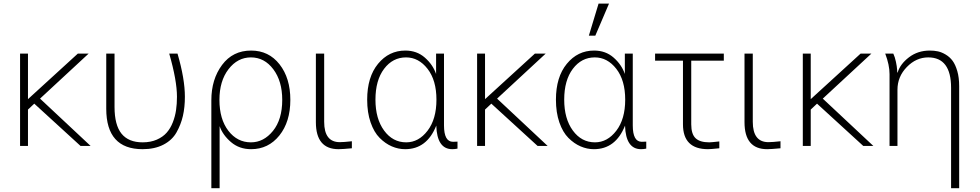

<svg xmlns="http://www.w3.org/2000/svg" viewBox="-20 -792 5318 1042"><path d="M88.9 0V-501H131.8V-253.9L402.3 -501H460.9L197.3 -256.8L471.7 0H417L166 -229.5L131.8 -197.3V0Z M556.6 -202.1V-501H601.6V-211.9Q601.6 -113.3 639.6 -66.4Q677.7 -19.5 753.9 -19.5Q797.9 -19.5 831.1 -34.2Q864.3 -48.8 884.8 -72.3Q905.3 -95.7 918 -128.4Q930.7 -161.1 935.5 -194.8Q940.4 -228.5 940.4 -266.6Q940.4 -355.5 898.4 -501H943.4Q983.4 -364.3 983.4 -266.6Q983.4 -210 972.7 -163.1Q961.9 -116.2 938 -73.7Q914.1 -31.2 866.7 -6.8Q819.3 17.6 753.9 17.6Q556.6 17.6 556.6 -202.1Z M1341.8 -19.5Q1411.1 -19.5 1461.4 -81.5Q1511.7 -143.6 1511.7 -250Q1511.7 -351.6 1463.4 -416Q1415 -480.5 1341.8 -480.5Q1269.5 -480.5 1220.2 -416.5Q1170.9 -352.5 1170.9 -250Q1170.9 -145.5 1219.2 -82.5Q1267.6 -19.5 1341.8 -19.5ZM1127 229.5V-248Q1127 -361.3 1185.1 -439.5Q1243.2 -517.6 1342.8 -517.6Q1438.5 -517.6 1497.1 -442.9Q1555.7 -368.2 1555.7 -250Q1555.7 -130.9 1496.1 -56.6Q1436.5 17.6 1342.8 17.6Q1278.3 17.6 1233.4 -21Q1188.5 -59.6 1171.9 -107.4V229.5Z M1694.3 -128.9V-501H1739.3V-130.9Q1739.3 -20.5 1824.2 -20.5Q1845.7 -20.5 1889.6 -25.4V12.7Q1838.9 17.6 1817.4 17.6Q1694.3 17.6 1694.3 -128.9Z M1972.7 -251Q1972.7 -374 2031.7 -445.8Q2090.8 -517.6 2179.7 -517.6Q2242.2 -517.6 2285.6 -479.5Q2329.1 -441.4 2346.7 -390.6V-501H2389.6V-111.3Q2389.6 -22.5 2438.5 -22.5Q2457 -22.5 2462.9 -23.4V14.6Q2448.2 17.6 2434.6 17.6Q2351.6 17.6 2347.7 -110.4Q2296.9 17.6 2178.7 17.6Q2141.6 17.6 2106.4 2.4Q2071.3 -12.7 2040.5 -43.5Q2009.8 -74.2 1991.2 -127.9Q1972.7 -181.6 1972.7 -251ZM2017.6 -251Q2017.6 -147.5 2064.5 -83.5Q2111.3 -19.5 2184.6 -19.5Q2252 -19.5 2300.3 -82.5Q2348.6 -145.5 2348.6 -251Q2348.6 -356.4 2300.3 -418.5Q2252 -480.5 2183.6 -480.5Q2111.3 -480.5 2064.5 -418.5Q2017.6 -356.4 2017.6 -251Z M2569.3 0V-501H2612.3V-253.9L2882.8 -501H2941.4L2677.7 -256.8L2952.1 0H2897.5L2646.5 -229.5L2612.3 -197.3V0Z M2997.1 -251Q2997.1 -374 3056.2 -445.8Q3115.2 -517.6 3204.1 -517.6Q3266.6 -517.6 3310.1 -479.5Q3353.5 -441.4 3371.1 -390.6V-501H3414.1V-111.3Q3414.1 -22.5 3462.9 -22.5Q3481.4 -22.5 3487.3 -23.4V14.6Q3472.7 17.6 3459 17.6Q3376 17.6 3372.1 -110.4Q3321.3 17.6 3203.1 17.6Q3166 17.6 3130.9 2.4Q3095.7 -12.7 3064.9 -43.5Q3034.2 -74.2 3015.6 -127.9Q2997.1 -181.6 2997.1 -251ZM3042 -251Q3042 -147.5 3088.9 -83.5Q3135.7 -19.5 3209 -19.5Q3276.4 -19.5 3324.7 -82.5Q3373 -145.5 3373 -251Q3373 -356.4 3324.7 -418.5Q3276.4 -480.5 3208 -480.5Q3135.7 -480.5 3088.9 -418.5Q3042 -356.4 3042 -251ZM3175.8 -598.6 3228.5 -772.5H3285.2L3210.9 -598.6Z M3535.2 -462.9V-501H3908.2V-462.9H3731.4V-117.2Q3731.4 -64.5 3754.9 -42Q3778.3 -19.5 3829.1 -19.5Q3839.8 -19.5 3883.8 -24.4V12.7Q3837.9 17.6 3822.3 17.6Q3686.5 17.6 3686.5 -117.2V-462.9Z M4020.5 -128.9V-501H4065.4V-130.9Q4065.4 -20.5 4150.4 -20.5Q4171.9 -20.5 4215.8 -25.4V12.7Q4165 17.6 4143.6 17.6Q4020.5 17.6 4020.5 -128.9Z M4336.9 0V-501H4379.9V-253.9L4650.4 -501H4709L4445.3 -256.8L4719.7 0H4665L4414.1 -229.5L4379.9 -197.3V0Z M4784.2 -501H4828.1Q4836.9 -482.4 4842.3 -456.5Q4847.7 -430.7 4848.6 -415L4849.6 -398.4H4851.6Q4865.2 -444.3 4913.1 -481Q4960.9 -517.6 5026.4 -517.6Q5049.8 -517.6 5070.3 -513.2Q5090.8 -508.8 5112.8 -495.6Q5134.8 -482.4 5149.9 -461.9Q5165 -441.4 5175.3 -406.2Q5185.5 -371.1 5185.5 -324.2V229.5H5141.6V-315.4Q5141.6 -480.5 5017.6 -480.5Q4952.1 -480.5 4901.4 -428.2Q4850.6 -376 4850.6 -304.7V0H4807.6V-389.6Q4807.6 -439.5 4784.2 -501Z"/></svg>

Font: Gothic A1 ExtraLight
Style: Regular
Weight: 275
Designer: HanYang I&C Co.,Ltd.
Foundry: HanYang I&C Co.,Ltd.
Version: Version 2.50